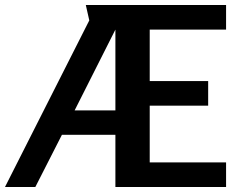

<svg xmlns="http://www.w3.org/2000/svg" viewBox="-22 -752 966 772"><path d="M442 -210H227L120 0H-2L337 -670L323 -732H887V-633H580V-426H815V-327H580V-99H887V0H442ZM278 -308H442V-633Z"/></svg>

Font: Rosario Light
Style: Bold
Weight: 700
Version: Version 1.101; ttfautohint (v1.8.1.43-b0c9)